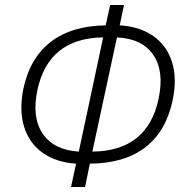

<svg xmlns="http://www.w3.org/2000/svg" viewBox="-20 -740 740 765"><path d="M263 5 283 -88Q203 -93 149.5 -131.5Q96 -170 76 -235Q56 -300 73 -386Q99 -509 182 -573Q265 -637 401 -639L419 -720H474L457 -639Q538 -634 591.5 -596Q645 -558 665.5 -492.5Q686 -427 668 -341Q642 -217 559 -153Q476 -89 338 -88L319 5ZM129 -381Q106 -272 150.5 -207Q195 -142 294 -136L391 -591Q173 -588 129 -381ZM612 -347Q635 -456 591 -521Q547 -586 446 -591L348 -136Q568 -138 612 -347Z"/></svg>

Font: Noto Sans SemiCondensed Light
Style: Italic
Weight: 300
Width: 4
Italic angle: -12°
Designer: Monotype Design Team
Foundry: Monotype Imaging Inc.
Version: Version 2.013; ttfautohint (v1.8.4.7-5d5b)